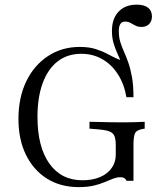

<svg xmlns="http://www.w3.org/2000/svg" viewBox="-20 -781 704 813"><path d="M312.9 11.3Q236.3 11.3 179 -24.6Q121.8 -60.5 89.9 -125.4Q58.1 -190.3 58.1 -277.4Q58.1 -367.7 91.1 -436.3Q124.2 -504.8 183.1 -543.5Q241.9 -582.3 317.7 -582.3Q356.5 -582.3 384.7 -573.4Q412.9 -564.5 435.5 -552.4Q458.1 -540.3 477.8 -531.5Q497.6 -522.6 517.7 -522.6Q530.6 -487.9 537.1 -450.4Q543.5 -412.9 545.2 -369.4H515.3Q505.6 -425.8 479 -466.9Q452.4 -508.1 412.9 -530.6Q373.4 -553.2 324.2 -553.2Q266.1 -553.2 224.6 -521.4Q183.1 -489.5 160.9 -429.4Q138.7 -369.4 138.7 -286.3Q138.7 -158.9 189.1 -88.3Q239.5 -17.7 329 -17.7Q371.8 -17.7 403.2 -31Q434.7 -44.4 452.4 -69Q470.2 -93.5 470.2 -125.8V-166.9Q470.2 -191.9 464.5 -205.2Q458.9 -218.5 443.1 -224.6Q427.4 -230.6 396.8 -233.1L358.9 -236.3V-265.3Q375 -265.3 398.8 -264.5Q422.6 -263.7 450 -263.3Q477.4 -262.9 503.2 -262.9H508.1Q529 -262.9 552 -263.7Q575 -264.5 592.7 -265.3V-236.3L583.1 -234.7Q559.7 -230.6 552.4 -218.1Q545.2 -205.6 545.2 -166.9V-15.3H516.1Q512.1 -23.4 506 -27Q500 -30.6 488.7 -30.6Q475.8 -30.6 459.3 -24.6Q442.7 -18.5 422.6 -9.7Q402.4 -0.8 375.8 5.2Q349.2 11.3 312.9 11.3ZM519.4 -369.4Q519.4 -416.1 512.5 -449.6Q505.6 -483.1 496.4 -508.1Q487.1 -533.1 477.4 -554Q467.7 -575 460.9 -598Q454 -621 454 -650Q454 -702.4 482.3 -731.9Q510.5 -761.3 558.9 -761.3Q590.3 -761.3 606.9 -748.4Q623.4 -735.5 623.4 -711.3Q623.4 -691.1 611.3 -679Q599.2 -666.9 579 -666.9Q564.5 -666.9 553.6 -672.6Q542.7 -678.2 532.7 -683.9Q522.6 -689.5 509.7 -689.5Q483.1 -689.5 483.1 -650Q483.1 -623.4 489.5 -602.8Q496 -582.3 505.2 -561.7Q514.5 -541.1 523.4 -515.7Q532.3 -490.3 538.7 -455.2Q545.2 -420.2 545.2 -369.4Z"/></svg>

Font: Playfair 5pt SemiExpanded Light Light
Style: Regular
Weight: 300
Version: Version 2.203